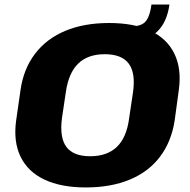

<svg xmlns="http://www.w3.org/2000/svg" viewBox="-20 -812 834 843"><path d="M357 11Q248 11 175 -23.5Q102 -58 70 -124.5Q38 -191 51 -284L70 -416Q83 -509 133.5 -575.5Q184 -642 266.5 -676.5Q349 -711 459 -711Q569 -711 641.5 -676.5Q714 -642 746 -575.5Q778 -509 765 -416L747 -284Q733 -191 683 -124.5Q633 -58 550 -23.5Q467 11 357 11ZM376 -126Q450 -126 493 -167Q536 -208 547 -293L564 -407Q576 -492 545 -533Q514 -574 440 -574Q366 -574 323.5 -533Q281 -492 269 -407L252 -293Q241 -208 271.5 -167Q302 -126 376 -126ZM553 -696Q582 -696 600.5 -704Q619 -712 629.5 -733.5Q640 -755 645 -792H724Q701 -630 543 -630Z"/></svg>

Font: Pathway Extreme 28pt ExtraBold
Style: Italic
Weight: 800
Italic angle: -8°
Designer: Eduardo Rodriguez Tunni
Foundry: Eduardo Rodriguez Tunni
Version: Version 1.001;gftools[0.9.26]